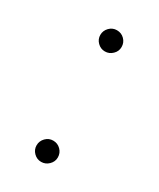

<svg xmlns="http://www.w3.org/2000/svg" viewBox="-90 -438 295 357"><g transform="rotate(30 57.0 -259.5)"><path d="M34.4 -377.8Q34.4 -387 41.1 -393.9Q47.8 -400.7 57 -400.7Q66.7 -400.7 73.3 -394.1Q80 -387.4 80 -377.8Q80 -368.5 73.1 -361.9Q66.3 -355.2 57 -355.2Q47.8 -355.2 41.1 -361.9Q34.4 -368.5 34.4 -377.8ZM34.4 -140.7Q34.4 -150 41.1 -156.9Q47.8 -163.7 57 -163.7Q66.7 -163.7 73.3 -157Q80 -150.4 80 -140.7Q80 -131.5 73.1 -124.8Q66.3 -118.1 57 -118.1Q47.8 -118.1 41.1 -124.8Q34.4 -131.5 34.4 -140.7Z"/></g></svg>

Font: 26F Galaxy Sans Light
Style: Regular
Weight: 300
Designer: C₂₉H₂₅N₃O₅
Version: Version 1.100